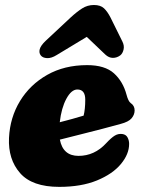

<svg xmlns="http://www.w3.org/2000/svg" viewBox="-20 -735 569 768"><path d="M496.5 -159.5Q496.5 -118.5 463.5 -78.8Q430.5 -39 367.8 -13.2Q305 12.5 217 12.5Q108.5 12.5 60.2 -42.8Q12 -98 16 -183.5Q20 -265 60 -330.8Q100 -396.5 168.8 -435.5Q237.5 -474.5 328.5 -474.5Q399.5 -474.5 435.8 -441.8Q472 -409 486 -356.5Q493 -330 502.5 -323Q518.5 -312.5 518.5 -293.5Q518.5 -276.5 506.5 -262Q494.5 -247.5 461.5 -239Q431.5 -230.5 390 -219.8Q348.5 -209 303.8 -197.8Q259 -186.5 219.5 -176.5Q232 -111.5 294 -111.5Q358 -111.5 404.5 -162Q425 -184 439 -192.5Q453 -201 469 -199Q484 -197 490.2 -185.2Q496.5 -173.5 496.5 -159.5ZM289.5 -377Q265.5 -377 245.5 -340Q225.5 -303 219 -246Q244.5 -252.5 269.8 -259.5Q295 -266.5 314.5 -272.5Q321 -298.5 321 -336.5Q321 -377 289.5 -377ZM207 -515Q185.5 -501.5 168 -502.5Q150.5 -503.5 143 -513.5Q135 -524 139 -538.5Q143 -553 162.5 -571.5L262.5 -665Q287.5 -688 308.8 -701.5Q330 -715 355.5 -715Q382 -715 396 -701.8Q410 -688.5 422 -665L469.5 -569Q478 -552 474.2 -536.5Q470.5 -521 461 -513.5Q447.5 -503.5 431.5 -503.5Q415.5 -503.5 401 -517L327 -587.5Z"/></svg>

Font: Fraunces 72pt SuperSoft Black
Style: Italic
Weight: 900
Italic angle: -16°
Version: Version 1.000;[b76b70a41]